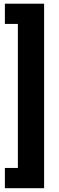

<svg xmlns="http://www.w3.org/2000/svg" viewBox="-20 -847 318 1033"><path d="M6.3 -827.1H217.3V165.5H6.3V56.6H76.2V-718.3H6.3Z"/></svg>

Font: Roboto-o
Style: o-Bold
Weight: 700
Designer: Google
Version: Version 2.134; 2016; ttfautohint (v1.6)